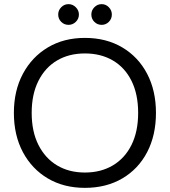

<svg xmlns="http://www.w3.org/2000/svg" viewBox="-20 -895 820 927"><path d="M390 12Q288 12 211 -33.5Q134 -79 90.5 -160.5Q47 -242 47 -350Q47 -457 90.5 -538.5Q134 -620 211 -666Q288 -712 390 -712Q493 -712 570.5 -666Q648 -620 690.5 -538.5Q733 -457 733 -350Q733 -242 690.5 -160.5Q648 -79 570.5 -33.5Q493 12 390 12ZM390 -62Q467 -62 525 -96.5Q583 -131 615 -195.5Q647 -260 647 -350Q647 -440 615 -504.5Q583 -569 525 -603Q467 -637 390 -637Q313 -637 255.5 -603Q198 -569 165.5 -504.5Q133 -440 133 -350Q133 -260 165.5 -195.5Q198 -131 255.5 -96.5Q313 -62 390 -62ZM311 -775Q290 -775 275.5 -789.5Q261 -804 261 -825Q261 -845 275.5 -860Q290 -875 311 -875Q331 -875 346 -860Q361 -845 361 -825Q361 -804 346 -789.5Q331 -775 311 -775ZM471 -775Q450 -775 435.5 -789.5Q421 -804 421 -825Q421 -845 435.5 -860Q450 -875 471 -875Q491 -875 505.5 -860Q520 -845 520 -825Q520 -804 505.5 -789.5Q491 -775 471 -775Z"/></svg>

Font: DM Sans 20pt
Style: Regular
Weight: 400
Version: Version 4.004;gftools[0.9.30]